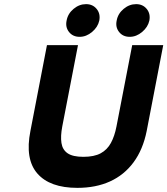

<svg xmlns="http://www.w3.org/2000/svg" viewBox="-20 -898 809 928"><path d="M354 10Q221 10 160.5 -59.5Q100 -129 127 -265L207 -680H357L281 -287Q272 -240 277 -207Q282 -174 307 -157Q332 -140 383 -140Q435 -140 466.5 -157Q498 -174 516 -207Q534 -240 543 -287L619 -680H769L689 -265Q671 -175 625.5 -113.5Q580 -52 511.5 -21Q443 10 354 10ZM607 -720Q574 -720 555.5 -743.5Q537 -767 544 -799Q550 -832 577.5 -855Q605 -878 638 -878Q670 -878 689 -855Q708 -832 702 -799Q695 -767 667 -743.5Q639 -720 607 -720ZM365 -720Q332 -720 313.5 -743.5Q295 -767 302 -799Q308 -832 335.5 -855Q363 -878 396 -878Q428 -878 447 -855Q466 -832 460 -799Q453 -767 425 -743.5Q397 -720 365 -720Z"/></svg>

Font: Teachers
Style: Italic
Weight: 400
Italic angle: -11°
Designer: Alfredo Marco Pradil, Chank Diesel
Version: Version 1.001